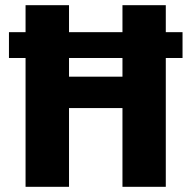

<svg xmlns="http://www.w3.org/2000/svg" viewBox="-20 -720 750 740"><path d="M14.5 -596H78.5V-700H246V-596H452V-700H619V-596H683.5V-496.5H619V0H452V-303.5H246V0H78.5V-496.5H14.5ZM246 -424.5H452V-496.5H246Z"/></svg>

Font: League Mono
Style: Bold
Weight: 700
Width: 6
Designer: Tyler Finck
Foundry: The League of Moveable Type / Tyler Finck
Version: Version 2.300;RELEASE